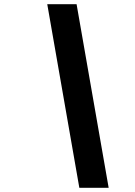

<svg xmlns="http://www.w3.org/2000/svg" viewBox="-20 -690 640 910"><path d="M343 -670H204L356 200H495Z"/></svg>

Font: LT Wave Mono Bold
Style: Italic
Weight: 700
Designer: Daniel Lyons
Version: Version 2.5 (Glyphs App)